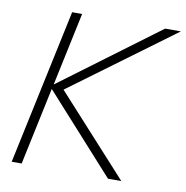

<svg xmlns="http://www.w3.org/2000/svg" viewBox="-79 -776 826 852"><g transform="rotate(10 334.0 -350.0)"><path d="M29 0 178 -700H223L153 -370L597 -700H668L200 -355L523 0H463L148 -349L74 0Z"/></g></svg>

Font: Red Hat Display
Style: Italic
Weight: 300
Italic angle: -12°
Designer: Pentagram, MCKL
Foundry: Pentagram, MCKL
Version: Version 1.023